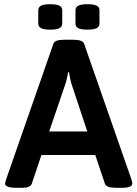

<svg xmlns="http://www.w3.org/2000/svg" viewBox="-20 -891 653 913"><path d="M4 -18Q4 -21 8 -35L234 -683Q240 -702 285 -702H329Q373 -702 380 -683L606 -35Q609 -25 609 -18Q609 2 561 2H530Q486 2 479 -17L433 -154H177L131 -17Q124 2 87 2H59Q4 2 4 -18ZM395 -266 322 -486Q314 -509 308 -548H304Q303 -542 299 -522Q295 -502 289 -486L214 -266ZM162 -779V-843Q162 -857 175.5 -864Q189 -871 219 -871Q249 -871 262.5 -864Q276 -857 276 -843V-779Q276 -764 262.5 -757Q249 -750 219 -750Q189 -750 175.5 -757Q162 -764 162 -779ZM339 -779V-843Q339 -857 352.5 -864Q366 -871 396 -871Q426 -871 439.5 -864Q453 -857 453 -843V-779Q453 -764 439.5 -757Q426 -750 396 -750Q366 -750 352.5 -757Q339 -764 339 -779Z"/></svg>

Font: Asap-SemiBold
Style: Regular
Weight: 600
Designer: Pablo Cosgaya
Foundry: Omnibus-Type
Version: Version 2.000; ttfautohint (v1.8)